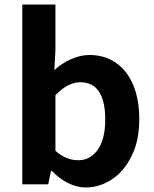

<svg xmlns="http://www.w3.org/2000/svg" viewBox="-20 -818 684 852"><path d="M211 -59H206L194 0H79V-798H226V-597L221 -507Q256 -538 296.5 -556Q337 -574 377 -574Q444 -574 494 -539.5Q544 -505 571 -441Q598 -377 598 -290Q598 -193 564 -126Q531 -58 476.5 -22Q422 14 360 14Q323 14 283.5 -5Q244 -24 211 -59ZM447 -287Q447 -453 336 -453Q308 -453 281.5 -439Q255 -425 226 -396V-149Q272 -107 328 -107Q381 -107 414 -154Q447 -201 447 -287Z"/></svg>

Font: Merged Yaku Han JP
Style: Bold
Weight: 700
Designer: Ryoko NISHIZUKA 西塚涼子 (kana, bopomofo & ideographs); Paul D. Hunt (Latin, Greek & Cyrillic); Sandoll Communications 산돌커뮤니
Foundry: Adobe
Version: Version 2.004